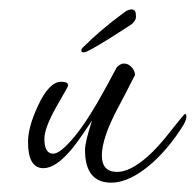

<svg xmlns="http://www.w3.org/2000/svg" viewBox="-20 -374 419 411"><path d="M218 17Q162 17 162 -53Q162 -70 177 -116Q143 -65 132 -53Q99 -14 73 -14Q40 -14 40 -70Q40 -102 61 -147Q85 -199 111 -199Q126 -199 126 -191Q126 -190 121 -181Q116 -172 101 -146Q75 -100 75 -77Q75 -45 94 -45Q109 -45 139 -81Q169 -117 209 -191L230 -230Q238 -238 245 -238Q254 -238 261 -231Q269 -223 269 -213Q269 -214 259.5 -195Q250 -176 234 -146Q198 -79 198 -41Q198 -6 231 -6Q258 -6 295 -38Q319 -59 349 -98Q360 -112 367.5 -121Q375 -130 376 -130Q379 -130 379 -124Q379 -118 373 -107Q344 -60 308 -27Q259 17 218 17ZM160 -262Q154 -262 154 -266Q154 -269 157 -272Q195 -310 244 -346Q250 -351 255 -352.5Q260 -354 262 -354Q264 -354 267.5 -352Q271 -350 271 -338Q271 -333 268 -329Q265 -325 263 -323Q260 -321 245.5 -311.5Q231 -302 212.5 -290.5Q194 -279 179 -270.5Q164 -262 160 -262Z"/></svg>

Font: Corinthia
Style: Regular
Weight: 400
Designer: Robert E. Leuschke
Foundry: Robert E. Leuschke
Version: Version 1.013; ttfautohint (v1.8.3)